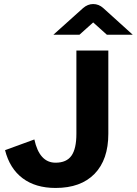

<svg xmlns="http://www.w3.org/2000/svg" viewBox="-20 -918 677 950"><path d="M244 -746 391 -878Q414 -898 441 -898Q469 -898 491 -878L637 -746H509L441 -807L373 -746ZM516 -256Q516 -128 448 -58Q380 12 255 12Q156 12 92 -36Q28 -84 5 -175L150 -228Q175 -113 255 -113Q309 -113 333.5 -147.5Q358 -182 358 -256V-668H516Z"/></svg>

Font: Atkinson Hyperlegible Pro
Style: Bold
Weight: 700
Designer: Elliott Scott, Megan Eiswerth, Linus Boman, Theodore Petrosky, Jacob Perez
Foundry: Braille Institute
Version: Version 1.5.1